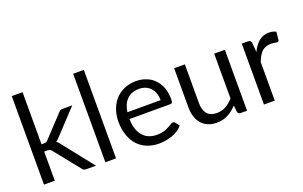

<svg xmlns="http://www.w3.org/2000/svg" viewBox="-87 -1114 2367 1501"><g transform="rotate(-20 1097.0 -364.0)"><path d="M160.2 -736.3Q160.2 -627.9 160.2 -302.7Q166 -302.7 182.6 -302.7Q193.4 -302.7 200.2 -305.7Q206.1 -308.6 213.9 -317.4Q267.6 -374 374 -488.3Q380.9 -497.1 388.7 -502Q396.5 -506.8 409.2 -506.8Q436.5 -506.8 490.2 -506.8Q443.4 -457 303.7 -307.6Q290 -291 274.4 -281.2Q283.2 -275.4 291 -267.6Q297.9 -259.8 304.7 -250Q370.1 -167 502.9 0Q482.4 0 422.9 0Q411.1 0 403.3 -3.9Q394.5 -7.8 388.7 -17.6Q334 -86.9 222.7 -224.6Q214.8 -235.4 208 -238.3Q200.2 -242.2 185.5 -242.2Q176.8 -242.2 160.2 -242.2Q160.2 -181.6 160.2 0Q137.7 0 70.3 0Q70.3 -137.7 70.3 -552.7Q70.3 -598.6 70.3 -736.3Q92.8 -736.3 160.2 -736.3Z M669.9 -736.3Q669.9 -552.7 669.9 0Q648.4 0 581.1 0Q581.1 -115.2 581.1 -460.9Q581.1 -529.3 581.1 -736.3Q603.5 -736.3 669.9 -736.3Z M1153.3 -308.6Q1153.3 -339.8 1144.5 -365.2Q1135.7 -390.6 1119.1 -409.2Q1102.5 -428.7 1079.1 -438.5Q1054.7 -449.2 1024.4 -449.2Q960 -449.2 922.9 -412.1Q885.7 -374 877 -308.6Q968.8 -308.6 1153.3 -308.6ZM1225.6 -71.3Q1209 -50.8 1186.5 -36.1Q1163.1 -21.5 1136.7 -11.7Q1110.4 -2.9 1083 2Q1054.7 6.8 1027.3 6.8Q974.6 6.8 930.7 -10.7Q885.7 -28.3 853.5 -62.5Q821.3 -96.7 803.7 -147.5Q785.2 -198.2 785.2 -263.7Q785.2 -316.4 801.8 -362.3Q818.4 -408.2 848.6 -442.4Q878.9 -475.6 922.9 -495.1Q966.8 -514.6 1022.5 -514.6Q1067.4 -514.6 1106.4 -499Q1145.5 -484.4 1172.9 -455.1Q1201.2 -426.8 1217.8 -383.8Q1233.4 -341.8 1233.4 -288.1Q1233.4 -266.6 1229.5 -259.8Q1224.6 -252.9 1211.9 -252.9Q1099.6 -252.9 874 -252.9Q875 -205.1 886.7 -169.9Q898.4 -133.8 919.9 -110.4Q940.4 -86.9 969.7 -75.2Q999 -63.5 1034.2 -63.5Q1068.4 -63.5 1092.8 -70.3Q1116.2 -78.1 1133.8 -87.9Q1151.4 -96.7 1163.1 -104.5Q1174.8 -112.3 1183.6 -112.3Q1194.3 -112.3 1200.2 -103.5Q1209 -92.8 1225.6 -71.3Z M1759.8 -506.8Q1759.8 -379.9 1759.8 0Q1746.1 0 1706.1 0Q1687.5 0 1682.6 -18.6Q1679.7 -37.1 1675.8 -73.2Q1642.6 -36.1 1601.6 -14.6Q1560.5 7.8 1507.8 7.8Q1465.8 7.8 1434.6 -5.9Q1402.3 -19.5 1380.9 -44.9Q1359.4 -69.3 1348.6 -105.5Q1337.9 -140.6 1337.9 -183.6Q1337.9 -229.5 1337.9 -322.3Q1337.9 -368.2 1337.9 -506.8Q1360.4 -506.8 1426.8 -506.8Q1426.8 -425.8 1426.8 -183.6Q1426.8 -126 1453.1 -94.7Q1479.5 -63.5 1533.2 -63.5Q1573.2 -63.5 1607.4 -82Q1641.6 -100.6 1670.9 -133.8Q1670.9 -257.8 1670.9 -506.8Q1692.4 -506.8 1759.8 -506.8Z M1985.4 -405.3Q2008.8 -457 2043.9 -486.3Q2079.1 -515.6 2129.9 -515.6Q2145.5 -515.6 2160.2 -511.7Q2174.8 -508.8 2186.5 -501Q2184.6 -478.5 2179.7 -434.6Q2176.8 -421.9 2165 -421.9Q2158.2 -421.9 2144.5 -424.8Q2130.9 -427.7 2114.3 -427.7Q2089.8 -427.7 2071.3 -420.9Q2052.7 -414.1 2037.1 -400.4Q2023.4 -386.7 2011.7 -366.2Q2000 -345.7 1990.2 -320.3Q1990.2 -212.9 1990.2 0Q1967.8 0 1900.4 0Q1900.4 -79.1 1900.4 -316.4Q1900.4 -364.3 1900.4 -506.8Q1913.1 -506.8 1951.2 -506.8Q1965.8 -506.8 1971.7 -501Q1977.5 -495.1 1979.5 -482.4Q1981.4 -456.1 1985.4 -405.3Z"/></g></svg>

Font: Lato
Style: Regular
Weight: 400
Designer: Lukasz Dziedzic with Adam Twardoch and Botio Nikoltchev
Version: Version 2.015; 2015-08-06; http://www.latofonts.com/